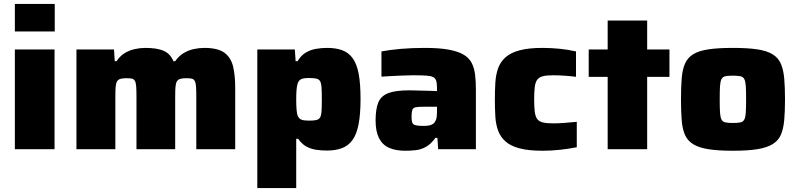

<svg xmlns="http://www.w3.org/2000/svg" viewBox="-20 -763 4074 982"><path d="M56 -602V-743H260V-602ZM56 0V-510H259V0Z M371 0V-510H563L567 -450H576Q594 -477 618 -491.5Q642 -506 669.5 -512Q697 -518 723 -518Q785 -518 818.5 -502.5Q852 -487 867 -450H876Q894 -476 918.5 -491Q943 -506 970.5 -512Q998 -518 1025 -518Q1094 -518 1127.5 -493.5Q1161 -469 1172 -423.5Q1183 -378 1183 -313V0H984V-269Q984 -303 982.5 -322Q981 -341 975.5 -350Q970 -359 959.5 -361Q949 -363 932 -363Q913 -363 901.5 -359.5Q890 -356 884.5 -346.5Q879 -337 877.5 -318.5Q876 -300 876 -270V0H678V-269Q678 -303 676.5 -322Q675 -341 669.5 -350Q664 -359 654 -361Q644 -363 626 -363Q607 -363 595.5 -359.5Q584 -356 578.5 -346.5Q573 -337 571.5 -318.5Q570 -300 570 -270V0Z M1296 199V-510H1488L1492 -450H1502Q1519 -479 1543 -493.5Q1567 -508 1595.5 -513Q1624 -518 1653 -518Q1698 -518 1730.5 -506Q1763 -494 1784 -465Q1805 -436 1814.5 -385.5Q1824 -335 1824 -257Q1824 -179 1814 -127.5Q1804 -76 1783 -47Q1762 -18 1729.5 -5.5Q1697 7 1652 7Q1624 7 1597 3Q1570 -1 1547 -13.5Q1524 -26 1505 -53H1495V199ZM1560 -146Q1584 -146 1597.5 -149Q1611 -152 1617 -162Q1623 -172 1624.5 -194.5Q1626 -217 1626 -255Q1626 -293 1624.5 -315.5Q1623 -338 1617 -348Q1611 -358 1597.5 -361Q1584 -364 1560 -364Q1534 -364 1521 -358.5Q1508 -353 1502 -335Q1498 -321 1496.5 -301.5Q1495 -282 1495 -255Q1495 -226 1496.5 -206.5Q1498 -187 1501 -175Q1508 -156 1521.5 -151Q1535 -146 1560 -146Z M2052 8Q2004 8 1970 -7Q1936 -22 1918.5 -56.5Q1901 -91 1901 -147Q1901 -204 1914.5 -238Q1928 -272 1965.5 -286.5Q2003 -301 2073 -301Q2081 -301 2097.5 -300.5Q2114 -300 2135 -299.5Q2156 -299 2176.5 -298.5Q2197 -298 2215 -297V-314Q2215 -338 2210.5 -351Q2206 -364 2194 -369.5Q2182 -375 2157 -376.5Q2132 -378 2090 -378Q2066 -378 2037.5 -376.5Q2009 -375 1981 -374Q1953 -373 1931 -371V-500Q1973 -508 2029.5 -513Q2086 -518 2153 -518Q2227 -518 2275.5 -509Q2324 -500 2352 -483Q2380 -466 2393 -440Q2406 -414 2410 -380Q2414 -346 2414 -304V0H2221L2217 -58H2207Q2185 -27 2159.5 -12.5Q2134 2 2107 5Q2080 8 2052 8ZM2147 -119Q2164 -119 2175.5 -121.5Q2187 -124 2195 -129.5Q2203 -135 2207 -144Q2212 -153 2213.5 -165.5Q2215 -178 2215 -194V-217H2142Q2117 -217 2104.5 -214Q2092 -211 2088.5 -200Q2085 -189 2085 -165Q2085 -146 2088.5 -136Q2092 -126 2105.5 -122.5Q2119 -119 2147 -119Z M2755 8Q2684 8 2638 -4Q2592 -16 2566 -39Q2540 -62 2528 -94Q2516 -126 2513.5 -166.5Q2511 -207 2511 -254Q2511 -300 2513.5 -340.5Q2516 -381 2527.5 -413.5Q2539 -446 2565 -469.5Q2591 -493 2637 -505.5Q2683 -518 2754 -518Q2799 -518 2843 -513.5Q2887 -509 2926 -500V-370Q2906 -373 2872.5 -375.5Q2839 -378 2808 -378Q2775 -378 2756 -373Q2737 -368 2727.5 -355Q2718 -342 2715 -317.5Q2712 -293 2712 -255Q2712 -216 2715 -192Q2718 -168 2727 -155Q2736 -142 2755.5 -137Q2775 -132 2809 -132Q2835 -132 2868.5 -134.5Q2902 -137 2930 -140V-10Q2891 -2 2845 3Q2799 8 2755 8Z M3088 0V-370H2991V-510H3088V-658H3290V-510H3404V-370H3290V0Z M3728 8Q3652 8 3602.5 0Q3553 -8 3524.5 -26Q3496 -44 3483 -74Q3470 -104 3466.5 -149Q3463 -194 3463 -255Q3463 -317 3466.5 -361.5Q3470 -406 3483 -436.5Q3496 -467 3524.5 -485Q3553 -503 3602.5 -510.5Q3652 -518 3728 -518Q3805 -518 3854 -510.5Q3903 -503 3932 -485Q3961 -467 3974 -436.5Q3987 -406 3991 -361.5Q3995 -317 3995 -255Q3995 -194 3991 -149Q3987 -104 3974 -74Q3961 -44 3932 -26Q3903 -8 3854 0Q3805 8 3728 8ZM3728 -134Q3753 -134 3767 -137Q3781 -140 3787 -152Q3793 -164 3794.5 -188.5Q3796 -213 3796 -255Q3796 -298 3794.5 -322Q3793 -346 3787 -358Q3781 -370 3767.5 -373Q3754 -376 3728 -376Q3703 -376 3689.5 -373Q3676 -370 3670 -358Q3664 -346 3662.5 -322Q3661 -298 3661 -255Q3661 -213 3662.5 -188.5Q3664 -164 3670 -152Q3676 -140 3690 -137Q3704 -134 3728 -134Z"/></svg>

Font: Saira SemiExpanded ExtraBold
Style: Regular
Weight: 800
Width: 6
Designer: Hector Gatti with collaboration of the Omnibus-Type team
Foundry: Omnibus-Type
Version: Version 1.101